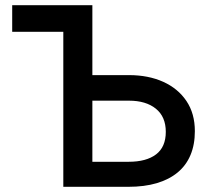

<svg xmlns="http://www.w3.org/2000/svg" viewBox="-20 -720 806 740"><path d="M224 -597.5H27V-700H336ZM224 0V-700H336V-430.5H477Q551.5 -430.5 608.8 -404.8Q666 -379 698.5 -330.8Q731 -282.5 731 -214.5Q731 -162.5 714.2 -122.5Q697.5 -82.5 664.5 -55.2Q631.5 -28 584 -14Q536.5 0 474.5 0ZM336 -96.5H476Q544 -96.5 581.5 -125Q619 -153.5 619 -212Q619 -270 580.8 -301Q542.5 -332 477 -332H336Z"/></svg>

Font: Geologica Cursive
Style: Regular
Weight: 400
Designer: Sindre Bremnes, Frode Helland
Foundry: Monokrom Skriftforlag AS
Version: Version 1.010;gftools[0.9.28]